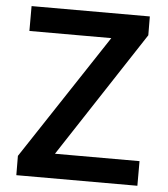

<svg xmlns="http://www.w3.org/2000/svg" viewBox="-52 -757 703 804"><g transform="rotate(5 300.0 -355.5)"><path d="M199.7 -103.5 545.9 -631.8 545.4 -710.9H48.3V-606.4H392.6L45.9 -81.1L46.4 0H555.2V-103.5Z"/></g></svg>

Font: Roboto Mono SemiBold
Style: Regular
Weight: 600
Monospace: yes
Designer: Google
Version: Version 3.000